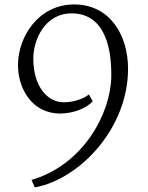

<svg xmlns="http://www.w3.org/2000/svg" viewBox="-20 -632 655 850"><path d="M119.6 164.6 133.8 197.8C335 160.6 546.9 -65.4 546.9 -327.1C546.9 -477.5 465.8 -612.3 308.6 -612.3C149.9 -612.3 59.6 -468.8 59.6 -343.3C59.6 -240.2 121.6 -129.4 246.1 -129.4C308.1 -129.4 365.7 -155.3 390.6 -183.6L373.5 -213.9C356.9 -200.2 316.4 -179.2 262.2 -179.2C190.9 -179.2 127.4 -247.6 127.4 -373C127.4 -455.1 178.2 -572.8 296.9 -572.8C433.1 -572.8 474.6 -441.4 472.7 -293C470.2 -129.4 349.1 97.2 119.6 164.6Z"/></svg>

Font: Merriweather
Style: Light
Weight: 250
Designer: Eben Sorkin ( eben@eyebytes.com )
Foundry: Sorkin Type Co.
Version: Version 1.003